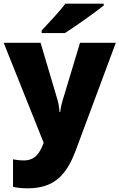

<svg xmlns="http://www.w3.org/2000/svg" viewBox="-21 -786 651 1046"><path d="M544 -756V-766H335C302 -721 240 -657 206 -620V-606H333C387 -640 497 -718 544 -756ZM-1 -553 217 -8 215 -3C196 45 172 88 109 88C86 88 64 85 50 82V232C69 236 93 240 128 240C273 240 340 170 391 35L610 -553H415L319 -235C315 -222 310 -202 307 -176H303C302 -197 298 -222 294 -236L200 -553Z"/></svg>

Font: Noto Sans Myanmar UI Black
Style: Regular
Weight: 900
Designer: Monotype Design Team
Foundry: Monotype Imaging Inc.
Version: Version 2.103